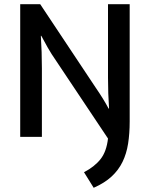

<svg xmlns="http://www.w3.org/2000/svg" viewBox="-20 -650 712 912"><path d="M76 -630H171L435 -233Q453 -207 469 -181Q485 -155 496 -134H498Q493 -208 493 -281.5Q493 -355 493 -430V-630H596V-73Q596 -16 588.5 32Q581 80 562 119Q543 158 510 188.5Q477 219 425 242L379 168Q429 142 457.5 106Q486 70 493 8L244 -365Q225 -392 207 -423.5Q189 -455 176 -480H174Q179 -402 179 -325.5Q179 -249 179 -172V0H76Z"/></svg>

Font: Mukta Medium
Style: Regular
Weight: 500
Designer: Girish Dalvi and Yashodeep Gholap
Foundry: Ek Type
Version: Version 2.538;PS 1.002;hotconv 16.6.51;makeotf.lib2.5.65220;